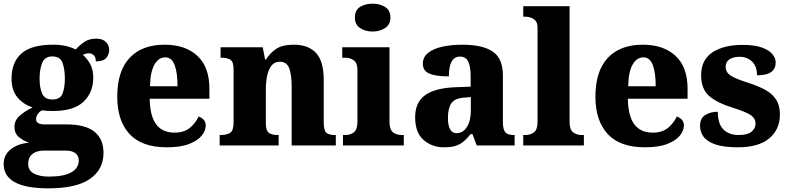

<svg xmlns="http://www.w3.org/2000/svg" viewBox="-27 -794 4304 1048"><path d="M237 234Q-7 234 -7 101Q-7 52 31.5 21Q70 -10 132 -15Q102 -25 77 -45Q52 -65 52 -101Q52 -136 78.5 -160.5Q105 -185 151 -208Q102 -223 69 -261.5Q36 -300 36 -365Q36 -454 90 -502Q144 -550 261 -550Q300 -550 330 -543.5Q360 -537 386 -524Q409 -549 434.5 -566Q460 -583 499 -583Q533 -583 551 -565Q569 -547 569 -522Q569 -497 553 -478Q537 -459 496 -459Q496 -483 484 -493Q472 -503 460 -503Q449 -503 440.5 -500.5Q432 -498 425 -495Q449 -474 465.5 -444Q482 -414 482 -370Q482 -289 428.5 -238.5Q375 -188 261 -188Q250 -188 231 -189Q212 -190 204 -192Q192 -188 181 -174Q170 -160 170 -144Q170 -128 182.5 -121.5Q195 -115 216 -115H335Q439 -115 488.5 -75Q538 -35 538 40Q538 131 464 182.5Q390 234 237 234ZM259 -251Q302 -251 314.5 -283.5Q327 -316 327 -365Q327 -415 314.5 -450.5Q302 -486 258 -486Q217 -486 203 -450Q189 -414 189 -364Q189 -316 203 -283.5Q217 -251 259 -251ZM240 170Q320 170 361.5 147Q403 124 403 81Q403 57 385 42.5Q367 28 331 28H208Q190 28 171.5 34.5Q153 41 140 56.5Q127 72 127 101Q127 137 158.5 153.5Q190 170 240 170Z M883 10Q747 10 680 -62.5Q613 -135 613 -266Q613 -406 680.5 -478Q748 -550 871 -550Q985 -550 1050.5 -489Q1116 -428 1116 -309V-255H790Q792 -159 826 -114.5Q860 -70 926 -70Q977 -70 1008.5 -95.5Q1040 -121 1057 -158Q1073 -153 1084.5 -140.5Q1096 -128 1096 -110Q1096 -82 1074.5 -54.5Q1053 -27 1006 -8.5Q959 10 883 10ZM942 -323Q942 -398 926 -439.5Q910 -481 875 -481Q838 -481 815.5 -440.5Q793 -400 792 -323Z M1172 0V-57H1176Q1210 -57 1229 -69Q1248 -81 1248 -125V-415Q1248 -456 1231 -467.5Q1214 -479 1181 -479H1177V-536H1407L1420 -469H1425Q1446 -504 1480 -527Q1514 -550 1577 -550Q1657 -550 1698.5 -504.5Q1740 -459 1740 -358V-128Q1740 -82 1754 -69.5Q1768 -57 1802 -57H1806V0H1565V-322Q1565 -386 1551.5 -421.5Q1538 -457 1500 -457Q1471 -457 1454.5 -435.5Q1438 -414 1431 -379.5Q1424 -345 1424 -305V-122Q1424 -81 1440.5 -69Q1457 -57 1490 -57H1494V0Z M2007 -622Q1966 -622 1938 -641Q1910 -660 1910 -698Q1910 -738 1938 -756Q1966 -774 2007 -774Q2046 -774 2075 -756Q2104 -738 2104 -698Q2104 -660 2075 -641Q2046 -622 2007 -622ZM1845 0V-57H1857Q1887 -57 1905.5 -72.5Q1924 -88 1924 -130V-412Q1924 -450 1904.5 -464.5Q1885 -479 1857 -479H1841V-536H2099V-128Q2099 -87 2118 -72Q2137 -57 2166 -57H2177V0Z M2396 10Q2331 10 2285 -30Q2239 -70 2239 -154Q2239 -236 2294 -275Q2349 -314 2461 -318L2542 -321V-375Q2542 -430 2529 -457.5Q2516 -485 2483 -485Q2423 -485 2423 -377Q2351 -377 2316 -392.5Q2281 -408 2281 -446Q2281 -483 2310.5 -506Q2340 -529 2389 -539.5Q2438 -550 2497 -550Q2607 -550 2662.5 -512.5Q2718 -475 2718 -381V-128Q2718 -87 2731 -72Q2744 -57 2778 -57H2782V0H2575L2552 -62H2542Q2520 -35 2500.5 -19.5Q2481 -4 2457 3Q2433 10 2396 10ZM2465 -67Q2500 -67 2521.5 -101Q2543 -135 2543 -191V-264L2506 -261Q2456 -258 2437 -230.5Q2418 -203 2418 -151Q2418 -67 2465 -67Z M2829 0V-57H2840Q2869 -57 2888 -72Q2907 -87 2907 -128V-644Q2907 -670 2894.5 -682.5Q2882 -695 2866.5 -699Q2851 -703 2840 -703H2829V-760H3082V-128Q3082 -87 3101 -72Q3120 -57 3149 -57H3160V0Z M3493 10Q3357 10 3290 -62.5Q3223 -135 3223 -266Q3223 -406 3290.5 -478Q3358 -550 3481 -550Q3595 -550 3660.5 -489Q3726 -428 3726 -309V-255H3400Q3402 -159 3436 -114.5Q3470 -70 3536 -70Q3587 -70 3618.5 -95.5Q3650 -121 3667 -158Q3683 -153 3694.5 -140.5Q3706 -128 3706 -110Q3706 -82 3684.5 -54.5Q3663 -27 3616 -8.5Q3569 10 3493 10ZM3552 -323Q3552 -398 3536 -439.5Q3520 -481 3485 -481Q3448 -481 3425.5 -440.5Q3403 -400 3402 -323Z M4002 10Q3924 10 3878.5 -5.5Q3833 -21 3813.5 -47.5Q3794 -74 3794 -107Q3794 -149 3823 -166.5Q3852 -184 3891 -184Q3891 -118 3921.5 -87.5Q3952 -57 4005 -57Q4054 -57 4075.5 -75.5Q4097 -94 4097 -119Q4097 -149 4068.5 -167Q4040 -185 3976 -205Q3887 -232 3843.5 -270.5Q3800 -309 3800 -383Q3800 -468 3862 -508.5Q3924 -549 4026 -549Q4091 -549 4130.5 -535Q4170 -521 4188.5 -499Q4207 -477 4207 -453Q4207 -419 4182.5 -401Q4158 -383 4105 -383Q4105 -432 4078 -458Q4051 -484 4010 -484Q3975 -484 3954.5 -470Q3934 -456 3934 -430Q3934 -400 3959.5 -382.5Q3985 -365 4054 -343Q4108 -326 4147.5 -305Q4187 -284 4208.5 -251.5Q4230 -219 4230 -169Q4230 -87 4171.5 -38.5Q4113 10 4002 10Z"/></svg>

Font: Noto Serif Georgian ExtraBold
Style: Regular
Weight: 800
Designer: Monotype Design Team, Akaki Razmadze
Foundry: Google LLC
Version: Version 2.003; ttfautohint (v1.8.4.7-5d5b)